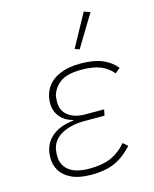

<svg xmlns="http://www.w3.org/2000/svg" viewBox="-115 -836 744 926"><g transform="rotate(-15 256.5 -373.0)"><path d="M410 -97 433 -77Q393 -32 345.5 -10Q298 12 225 12Q166 12 128 -6Q90 -24 72.5 -53Q55 -82 55 -117Q55 -181 96 -218.5Q137 -256 208 -263L209 -266Q167 -277 144.5 -305.5Q122 -334 122 -371Q122 -417 144.5 -450.5Q167 -484 209.5 -502Q252 -520 312 -520Q377 -520 420 -502.5Q463 -485 490 -451L465 -430Q441 -460 404 -475Q367 -490 310 -490Q236 -490 202 -464Q168 -438 158 -399Q157 -393 156.5 -385.5Q156 -378 156 -369Q156 -325 188 -301Q220 -277 273 -277H366L360 -247H258Q195 -247 149 -223.5Q103 -200 92 -153Q90 -141 89.5 -132.5Q89 -124 89 -118Q89 -73 122.5 -46Q156 -19 226 -19Q290 -19 333 -38Q376 -57 410 -97ZM424 -747 327 -587 304 -595 393 -758Z"/></g></svg>

Font: IBM Plex Sans ExtraLight
Style: Italic
Weight: 250
Italic angle: -11.31°
Designer: Mike Abbink, Paul van der Laan, Pieter van Rosmalen
Foundry: Bold Monday
Version: Version 3.201